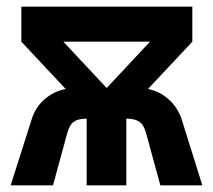

<svg xmlns="http://www.w3.org/2000/svg" viewBox="-20 -556 640 576"><path d="M12 0 75 -198Q86 -234 113.5 -258Q141 -282 177 -289L44 -431V-536H557V-431L424 -289Q459 -282 486 -258Q513 -234 525 -198L587 0H461L419 -154Q412 -181 398.5 -190.5Q385 -200 360 -200H359V0H240V-200H239Q214 -200 201 -190.5Q188 -181 181 -154L139 0ZM170 -431 300 -292 430 -431Z"/></svg>

Font: Geist Mono
Style: Bold
Weight: 700
Monospace: yes
Designer: Basement.studio, Andrés Briganti, Mateo Zaragoza
Foundry: Basement.studio, Vercel, Andrés Briganti, Guido Ferreyra, Mateo Zaragoza
Version: Version 1.500; ttfautohint (v1.8.4.7-5d5b)